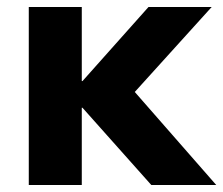

<svg xmlns="http://www.w3.org/2000/svg" viewBox="-20 -527 636 547"><path d="M62 0V-507H213V-296H215L403 -507H583L364 -265L596 0H411L215 -220H213V0Z"/></svg>

Font: Mulish ExtraBold
Style: Regular
Weight: 800
Designer: Vernon Adams
Foundry: Vernon Adams
Version: Version 3.603; ttfautohint (v1.8.3)